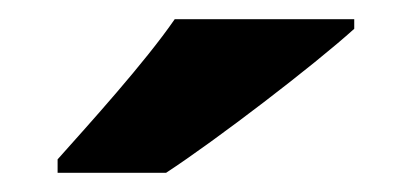

<svg xmlns="http://www.w3.org/2000/svg" viewBox="-20 -786 429 200"><path d="M349 -756V-766H162C131 -721 73 -657 40 -620V-606H153C205 -640 307 -718 349 -756Z"/></svg>

Font: Noto Sans Myanmar UI ExtraBold
Style: Regular
Weight: 800
Designer: Monotype Design Team
Foundry: Monotype Imaging Inc.
Version: Version 2.103